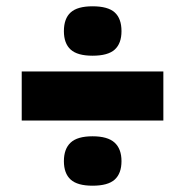

<svg xmlns="http://www.w3.org/2000/svg" viewBox="-20 -626 588 610"><path d="M183 -114Q183 -153 204.5 -173Q226 -193 274 -193Q322 -193 344 -173Q366 -153 366 -114Q366 -75 344.5 -55.5Q323 -36 274 -36Q226 -36 204.5 -55.5Q183 -75 183 -114ZM183 -527Q183 -567 204.5 -586.5Q226 -606 274 -606Q323 -606 344.5 -586.5Q366 -567 366 -527Q366 -488 344.5 -468.5Q323 -449 274 -449Q226 -449 204.5 -468.5Q183 -488 183 -527ZM49 -243V-399H499V-243Z"/></svg>

Font: Georama ExtraBold
Style: Regular
Weight: 800
Designer: Jean-Baptiste Levee
Foundry: Production Type
Version: Version 1.001